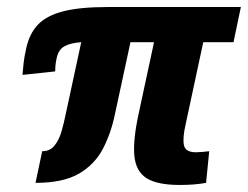

<svg xmlns="http://www.w3.org/2000/svg" viewBox="-20 -520 705 546"><path d="M100 -90Q122 -90 135 -106Q148 -122 155 -146.5Q162 -171 167 -196L211 -400Q181 -398 163.5 -388.5Q146 -379 141 -354Q139 -345 138 -336.5Q137 -328 137 -317L44 -307Q45 -321 47 -339.5Q49 -358 54 -380Q63 -424 88 -450Q113 -476 160.5 -488Q208 -500 285 -500H665L644 -400H558L508 -167Q499 -128 503 -107.5Q507 -87 537 -87Q552 -87 575 -90L566 0Q534 6 491 6Q427 6 396.5 -13.5Q366 -33 362 -78Q358 -123 375 -200L418 -400H351L307 -196Q296 -142 273 -97.5Q250 -53 205 -26.5Q160 0 81 0Z"/></svg>

Font: Epunda Sans
Style: Bold Italic
Weight: 700
Italic angle: -12.0243°
Designer: Simon Atzbach
Foundry: typofactur
Version: Version 2.204; ttfautohint (v1.8.4.7-5d5b)